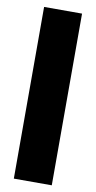

<svg xmlns="http://www.w3.org/2000/svg" viewBox="-87 -769 419 837"><g transform="rotate(10 122.0 -350.0)"><path d="M38 30V-730H206V30Z"/></g></svg>

Font: Tektur Condensed ExtraBold
Style: Regular
Weight: 800
Width: 3
Designer: Adam Jagosz
Foundry: Adam Jagosz
Version: Version 1.005;gftools[0.9.30]